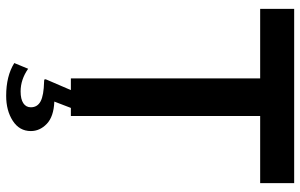

<svg xmlns="http://www.w3.org/2000/svg" viewBox="-200 -582 997 638"><g transform="rotate(90 299.0 -263.5)"><path d="M10 -742V-629H241V0H366V-629H589V-742ZM382 193C404.7 178.3 416 158.3 416 133C416 113 408 95.3 392 80C376 64.7 351.3 56.3 318 55L341 -5H282L245 81C243.7 84.3 243.5 86.5 244.5 87.5C245.5 88.5 248 89 252 89C282 89.7 303.7 93.5 317 100.5C330.3 107.5 337 118.3 337 133C337 143.7 332.5 152 323.5 158C314.5 164 301.3 167 284 167C258 167 233 158.7 209 142L190 188C218.7 206 255 215 299 215C331.7 215 359.3 207.7 382 193Z"/></g></svg>

Font: Morrison SemiBold
Style: Regular
Weight: 600
Designer: Pablo Impallari, Rodrigo Fuenzalida (Modified by Dan O. Williams)
Version: Version 0.030; ttfautohint (v1.8.1)